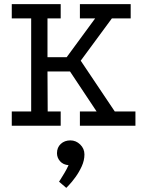

<svg xmlns="http://www.w3.org/2000/svg" viewBox="-20 -609 709 930"><path d="M37 -589H274V-520H210V-332H303L441 -520H367V-589H613V-520H522L371 -315L536 -69H636V0H367V-69H448L319 -263H210L211 -69H274V0H37V-69H131V-520H37ZM301 301 266 271Q266 271 274 258.5Q282 246 293 227.5Q304 209 312 191Q286 189 271 172Q256 155 256 133Q256 105 274.5 88Q293 71 321 71Q348 71 368.5 91Q389 111 389 139Q389 168 376 196.5Q363 225 345.5 249Q328 273 314.5 287Q301 301 301 301Z"/></svg>

Font: Podkova
Style: Regular
Weight: 400
Designer: Ilya Yudin
Foundry: Cyreal (www.cyreal.org)
Version: Version 2.103